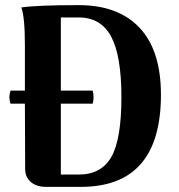

<svg xmlns="http://www.w3.org/2000/svg" viewBox="-20 -728 698 748"><path d="M287 -708Q441 -708 524 -619.5Q607 -531 607 -359Q607 0 295 0H159Q122 0 100 -19Q78 -38 78 -70L77 -324H21Q12 -350 21 -375H77V-551Q77 -662 63 -699Q125 -708 287 -708ZM287 -48Q375 -48 414 -117Q453 -186 453 -349Q453 -511 413 -585.5Q373 -660 287 -660H217V-375H341Q348 -350 341 -324H217V-48Z"/></svg>

Font: Arima Koshi Bold
Style: Regular
Weight: 700
Designer: Joana Correia and Natanael Gama
Foundry: NDISCOVER
Version: Version 1.019;PS 001.019;hotconv 1.0.88;makeotf.lib2.5.64775